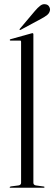

<svg xmlns="http://www.w3.org/2000/svg" viewBox="-20 -886 256 906"><path d="M137.5 -724.5V-23.5Q137.5 -18.5 140.5 -15.2Q143.5 -12 149.5 -11L185 -6Q188 -6 189 -5Q190 -4 190 -2.5Q190 -1.5 189 -0.8Q188 0 186 0H28.5Q27.5 0 26.5 -0.8Q25.5 -1.5 25.5 -2.5Q25.5 -3.5 27.2 -4.8Q29 -6 32.5 -6.5L67.5 -11Q73.5 -12 76.5 -15.2Q79.5 -18.5 79.5 -23V-689.5Q79.5 -692 78.5 -693.2Q77.5 -694.5 74.5 -694.5H29Q28 -694.5 27 -695.5Q26 -696.5 26 -697.5Q26 -699 27 -699.5Q28 -700 29.5 -701L126.5 -728Q129.5 -729 131 -729.2Q132.5 -729.5 133.5 -729.5Q135.5 -729.5 136.5 -728Q137.5 -726.5 137.5 -724.5ZM144.5 -834Q158 -850 169.8 -859Q181.5 -868 193 -866Q205 -865 210.8 -856.5Q216.5 -848 216 -839Q214 -824.5 202.8 -815.5Q191.5 -806.5 175.5 -798L78 -745.5Q77 -745 75.2 -744.5Q73.5 -744 72.5 -745.5Q72 -746.5 72.5 -748Q73 -749.5 74 -750.5Z"/></svg>

Font: Fraunces 120pt Light
Style: Regular
Weight: 300
Version: Version 1.000;[b76b70a41]